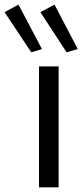

<svg xmlns="http://www.w3.org/2000/svg" viewBox="-83 -802 353 822"><path d="M84 -517.6H168V0H84ZM89.8 -750 150.4 -782.2 250 -591.8 202.1 -578.1ZM-63.5 -750 -3.9 -782.2 96.7 -591.8 50.8 -578.1Z"/></svg>

Font: Reddit Sans Vanilla
Style: Regular
Weight: 400
Designer: Stephen Hutchings
Foundry: Reddit
Version: Version 1.013